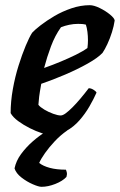

<svg xmlns="http://www.w3.org/2000/svg" viewBox="-20 -520 462 740"><path d="M173 0Q162 0 140.5 -7Q119 -14 95 -26Q71 -38 50.5 -53Q30 -68 21 -84Q21 -129 29.5 -176.5Q38 -224 51.5 -267Q65 -310 79 -343.5Q93 -377 104 -394Q114 -405 136.5 -422.5Q159 -440 189.5 -458Q220 -476 255.5 -488Q291 -500 326 -500Q342 -500 364.5 -489Q387 -478 404 -464Q421 -450 422 -441Q419 -420 411.5 -396Q404 -372 394 -350.5Q384 -329 375 -316Q357 -297 318 -275Q279 -253 231 -232.5Q183 -212 139 -197Q133 -164 131 -148Q129 -132 128 -116Q135 -107 151 -97.5Q167 -88 185 -81.5Q203 -75 214 -75Q222 -75 233.5 -83.5Q245 -92 259.5 -106.5Q274 -121 290 -140Q306 -159 322 -180Q331 -180 340.5 -174Q350 -168 352 -163Q341 -138 324.5 -109.5Q308 -81 286 -56Q264 -31 236 -15.5Q208 0 173 0ZM150 -258Q184 -270 215 -283Q246 -296 272.5 -309Q299 -322 317 -335Q318 -343 318.5 -350.5Q319 -358 319 -365Q319 -381 317 -397Q315 -413 311 -425Q303 -427 296 -427.5Q289 -428 281 -428Q264 -428 247 -424.5Q230 -421 215 -415Q192 -383 176.5 -341.5Q161 -300 150 -258ZM140 200Q129 200 106 190Q83 180 62.5 164Q42 148 36 129Q42 100 61 74Q80 48 105.5 25.5Q131 3 159 -14L239 -17Q213 1 191 24.5Q169 48 153.5 70Q138 92 131 108Q146 120 172 127Q198 134 234 134Q236 138 237.5 145Q239 152 236 162Q221 178 193 189Q165 200 140 200Z"/></svg>

Font: Texturina Medium 12pt
Style: Bold Italic
Weight: 700
Italic angle: -11°
Version: Version 1.002